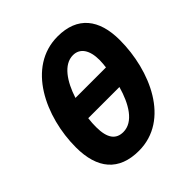

<svg xmlns="http://www.w3.org/2000/svg" viewBox="-196 -867 1019 1019"><g transform="rotate(-45 313.0 -357.5)"><path d="M269 10C500 10 613 -249 613 -478C613 -634 541 -725 393 -725C163 -725 45 -467 45 -240C45 -79 119 10 269 10ZM229 -427C259 -520 310 -597 380 -597C432 -597 462 -554 462 -479C462 -462 460 -444 458 -427ZM281 -119C227 -119 197 -155 197 -240C197 -259 198 -281 201 -303H435C407 -204 357 -119 281 -119Z"/></g></svg>

Font: Noto Sans Display SemiCondensed Extra
Style: Italic
Weight: 800
Width: 4
Italic angle: -12°
Designer: Monotype Design Team
Foundry: Monotype Imaging Inc.
Version: Version 1.900